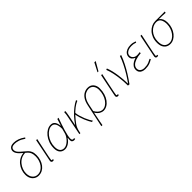

<svg xmlns="http://www.w3.org/2000/svg" viewBox="225 -2019 3485 3485"><g transform="rotate(-45 1967.0 -277.0)"><path d="M212 12Q167 12 130 -10Q93 -32 70.5 -74Q48 -116 48 -176Q48 -231 67 -284Q86 -337 122 -381Q158 -425 210 -451Q262 -477 328 -478L333 -456Q271 -455 223 -430Q175 -405 142.5 -364Q110 -323 93 -275.5Q76 -228 76 -182Q76 -104 114.5 -59Q153 -14 214 -14Q260 -14 297.5 -36Q335 -58 362 -95.5Q389 -133 403.5 -179.5Q418 -226 418 -275Q418 -332 404 -366Q390 -400 366 -423.5Q342 -447 312 -470Q280 -495 251.5 -522.5Q223 -550 205.5 -579Q188 -608 188 -638Q188 -677 215.5 -705.5Q243 -734 310 -734Q360 -734 414.5 -715Q469 -696 526 -654L512 -634Q449 -678 398 -693Q347 -708 308 -708Q260 -708 238 -690Q216 -672 216 -640Q216 -600 249.5 -563.5Q283 -527 332 -488Q361 -465 387 -440Q413 -415 429.5 -378Q446 -341 446 -282Q446 -224 429.5 -171Q413 -118 382 -76.5Q351 -35 308 -11.5Q265 12 212 12Z M578 8Q563 8 552.5 -1Q542 -10 542 -28Q542 -33 543.5 -40Q545 -47 546 -54L632 -478H660Q635 -360 614.5 -263Q594 -166 582 -104.5Q570 -43 570 -32Q570 -25 574 -21.5Q578 -18 585 -18Q588 -18 591.5 -18.5Q595 -19 602 -22L606 2Q599 5 592.5 6.5Q586 8 578 8Z M888 12Q828 12 791 -28Q754 -68 754 -146Q754 -220 777 -283Q800 -346 838 -392.5Q876 -439 921.5 -464.5Q967 -490 1012 -490Q1069 -490 1096 -454.5Q1123 -419 1132 -350H1136L1176 -478H1207Q1185 -418 1164 -357Q1143 -296 1126.5 -239.5Q1110 -183 1100 -137Q1090 -91 1090 -62Q1090 -43 1096.5 -28.5Q1103 -14 1125 -14Q1131 -14 1136 -15.5Q1141 -17 1144 -18L1150 6Q1142 9 1136 10.5Q1130 12 1119 12Q1097 12 1080.5 -1Q1064 -14 1064 -46Q1064 -55 1065.5 -70.5Q1067 -86 1068 -102H1064Q1030 -48 982.5 -18Q935 12 888 12ZM890 -14Q920 -14 951.5 -30.5Q983 -47 1011.5 -75Q1040 -103 1060.5 -136Q1081 -169 1089 -202L1112 -288Q1112 -378 1086 -421Q1060 -464 1010 -464Q970 -464 929.5 -439.5Q889 -415 855.5 -372Q822 -329 802 -272.5Q782 -216 782 -152Q782 -83 810.5 -48.5Q839 -14 890 -14Z M1264 0 1336 -360Q1342 -389 1347 -420Q1352 -451 1352 -478H1380Q1380 -462 1376 -433Q1372 -404 1366 -374L1326 -176H1330Q1377 -246 1433 -306Q1489 -366 1547 -410.5Q1605 -455 1658 -480L1666 -454Q1614 -433 1561 -392.5Q1508 -352 1455.5 -296Q1403 -240 1354 -172Q1333 -144 1318.5 -108.5Q1304 -73 1296 -32L1290 0ZM1582 6Q1567 -16 1549 -51Q1531 -86 1513 -129Q1495 -172 1481.5 -218Q1468 -264 1462 -307L1484 -326Q1489 -280 1503 -232Q1517 -184 1535.5 -139Q1554 -94 1574 -58Q1594 -22 1610 0Z M1648 180 1742 -264Q1759 -345 1793 -395Q1827 -445 1871.5 -467.5Q1916 -490 1964 -490Q2034 -490 2074 -443Q2114 -396 2114 -324Q2114 -251 2095 -189.5Q2076 -128 2042.5 -82.5Q2009 -37 1966 -12.5Q1923 12 1876 12Q1841 12 1802 -10.5Q1763 -33 1728 -88Q1718 -36 1709.5 5Q1701 46 1693 87Q1685 128 1676 180ZM1878 -14Q1919 -14 1956 -37.5Q1993 -61 2022.5 -102.5Q2052 -144 2069 -199.5Q2086 -255 2086 -318Q2086 -381 2053 -422.5Q2020 -464 1962 -464Q1921 -464 1881.5 -443Q1842 -422 1811 -374Q1780 -326 1764 -246L1738 -118Q1763 -75 1788.5 -52.5Q1814 -30 1837.5 -22Q1861 -14 1878 -14Z M2246 8Q2231 8 2220.5 -1Q2210 -10 2210 -28Q2210 -33 2211.5 -40Q2213 -47 2214 -54L2300 -478H2328Q2303 -360 2282.5 -263Q2262 -166 2250 -104.5Q2238 -43 2238 -32Q2238 -25 2242 -21.5Q2246 -18 2253 -18Q2256 -18 2259.5 -18.5Q2263 -19 2270 -22L2274 2Q2267 5 2260.5 6.5Q2254 8 2246 8ZM2290 -560 2378 -730H2408L2410 -726L2314 -560Z M2511 0Q2510 -86 2501.5 -171.5Q2493 -257 2476.5 -335.5Q2460 -414 2434 -480L2460 -490Q2480 -440 2494 -381Q2508 -322 2517 -260Q2526 -198 2530.5 -138.5Q2535 -79 2536 -28H2540Q2588 -94 2635.5 -171.5Q2683 -249 2723 -329.5Q2763 -410 2788 -484L2816 -478Q2786 -396 2744.5 -314.5Q2703 -233 2653 -153.5Q2603 -74 2546 4Z M2950 12Q2906 12 2875 -2Q2844 -16 2828 -41Q2812 -66 2812 -98Q2812 -145 2835 -176.5Q2858 -208 2892 -227.5Q2926 -247 2960 -258V-262Q2930 -273 2908 -297.5Q2886 -322 2886 -356Q2886 -397 2908.5 -427Q2931 -457 2971.5 -473.5Q3012 -490 3066 -490Q3098 -490 3122 -484.5Q3146 -479 3178 -468L3168 -446Q3137 -457 3115 -460.5Q3093 -464 3064 -464Q3023 -464 2989 -452.5Q2955 -441 2934.5 -418Q2914 -395 2914 -362Q2914 -325 2943.5 -298.5Q2973 -272 3016 -272Q3036 -272 3051 -273.5Q3066 -275 3088 -280L3092 -252Q3009 -246 2953 -226Q2897 -206 2868.5 -175Q2840 -144 2840 -104Q2840 -64 2870.5 -39Q2901 -14 2952 -14Q2985 -14 3011 -18.5Q3037 -23 3065.5 -34Q3094 -45 3132 -66L3144 -46Q3106 -23 3075.5 -10.5Q3045 2 3015.5 7Q2986 12 2950 12Z M3256 8Q3241 8 3230.5 -1Q3220 -10 3220 -28Q3220 -33 3221.5 -40Q3223 -47 3224 -54L3310 -478H3338Q3313 -360 3292.5 -263Q3272 -166 3260 -104.5Q3248 -43 3248 -32Q3248 -25 3252 -21.5Q3256 -18 3263 -18Q3266 -18 3269.5 -18.5Q3273 -19 3280 -22L3284 2Q3277 5 3270.5 6.5Q3264 8 3256 8Z M3592 12Q3545 12 3509 -9Q3473 -30 3452.5 -72Q3432 -114 3432 -178Q3432 -247 3454 -302.5Q3476 -358 3513 -397Q3550 -436 3595 -457Q3640 -478 3686 -478H3934L3928 -450Q3887 -453 3846.5 -454.5Q3806 -456 3764 -456V-452Q3796 -430 3813 -391.5Q3830 -353 3830 -296Q3830 -231 3810.5 -175Q3791 -119 3757.5 -77Q3724 -35 3681.5 -11.5Q3639 12 3592 12ZM3594 -14Q3635 -14 3672.5 -36.5Q3710 -59 3739 -98Q3768 -137 3785 -187Q3802 -237 3802 -291Q3802 -359 3775 -405.5Q3748 -452 3684 -452Q3643 -452 3603 -432.5Q3563 -413 3530.5 -377.5Q3498 -342 3479 -292.5Q3460 -243 3460 -182Q3460 -94 3496.5 -54Q3533 -14 3594 -14Z"/></g></svg>

Font: Source Sans 3 ExtraLight
Style: Italic
Weight: 250
Italic angle: -11°
Designer: Paul D. Hunt
Foundry: Adobe
Version: Version 3.046;hotconv 1.0.118;makeotfexe 2.5.65603